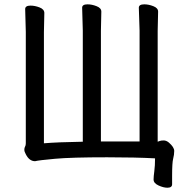

<svg xmlns="http://www.w3.org/2000/svg" viewBox="-20 -734 855 890"><path d="M755.9 136.2Q737.8 136.2 714.8 125.7Q691.9 115.2 691.9 98.1Q691.9 85 695.3 59.6Q698.7 34.2 698.7 0Q607.9 -4.9 476.6 -4.9Q310.5 -4.9 235.1 2Q159.7 8.8 142.6 13.2Q115.7 13.2 99.6 -19Q92.8 -30.8 92.8 -40Q92.8 -48.8 96.2 -54.4Q99.6 -60.1 99.6 -69.8V-585.9L96.7 -691.9Q96.7 -708 121.6 -708Q141.6 -708 163.6 -699.5Q185.5 -690.9 185.5 -673.8L183.6 -585V-69.8Q247.6 -75.2 363.8 -77.1V-591.8L360.8 -698.2Q360.8 -713.9 385.7 -713.9Q405.8 -713.9 427.7 -705.3Q449.7 -696.8 449.7 -680.2L447.8 -590.8V-78.1H627V-591.8L623.5 -698.2Q623.5 -713.9 648.9 -713.9Q668.9 -713.9 690.9 -705.3Q712.9 -696.8 712.9 -680.2L710.9 -590.8V-77.1Q713.9 -78.1 720.7 -80.6Q727.5 -83 738.8 -83Q751 -83 762.7 -73.2Q787.6 -51.8 787.6 -34.2Q787.6 -17.1 782.7 1.5Q777.8 20 777.8 82V120.1Q777.8 136.2 755.9 136.2Z"/></svg>

Font: LXGW WenKai GB Screen
Style: Regular
Weight: 400
Designer: LXGW / Fontworks Inc.
Foundry: LXGW / Fontworks Inc.
Version: Version 1.321;February 19, 2024;FontCreator 14.0.0.2901 64-b